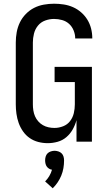

<svg xmlns="http://www.w3.org/2000/svg" viewBox="-20 -763 588 1034"><path d="M237 8Q211 8 186 1.5Q161 -5 140 -19.5Q119 -34 104 -55.5Q89 -77 80.5 -101Q72 -125 68.5 -150.5Q65 -176 65 -201V-534Q65 -562 70 -589.5Q75 -617 87 -642Q99 -667 119 -687.5Q139 -708 163.5 -720.5Q188 -733 216 -738Q244 -743 271 -743Q297 -743 323 -739Q349 -735 373 -724.5Q397 -714 417 -696.5Q437 -679 450.5 -657Q464 -635 470.5 -609.5Q477 -584 477 -557V-556H385V-557Q385 -578 376.5 -599Q368 -620 352 -634.5Q336 -649 314.5 -655Q293 -661 271 -661Q247 -661 223.5 -652.5Q200 -644 184.5 -625Q169 -606 163 -582Q157 -558 157 -534V-201Q157 -185 159.5 -168.5Q162 -152 168.5 -137Q175 -122 186 -109.5Q197 -97 211 -89Q225 -81 241 -77.5Q257 -74 273 -74Q297 -74 320 -83Q343 -92 357.5 -111Q372 -130 377.5 -153.5Q383 -177 383 -201V-321H274V-403H475V0H392V-116Q385 -90 371.5 -66Q358 -42 337.5 -24.5Q317 -7 290.5 0.5Q264 8 237 8ZM264 251 223 214Q236 201 245.5 185Q255 169 260 151Q252 150 244.5 145.5Q237 141 232 134Q227 127 225 118Q223 109 223 101Q223 90 226 80Q229 70 236 63Q243 56 253.5 52.5Q264 49 274 49Q284 49 294.5 52.5Q305 56 312 63Q319 70 322 80Q325 90 325 101Q325 122 321.5 142.5Q318 163 310 182.5Q302 202 290.5 219Q279 236 264 251Z"/></svg>

Font: Iosevka Semi-Condensed Medium
Style: Regular
Weight: 500
Monospace: yes
Designer: Belleve Invis
Foundry: Belleve Invis
Version: Version 27.3.5